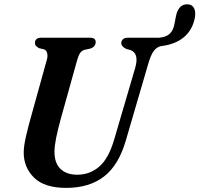

<svg xmlns="http://www.w3.org/2000/svg" viewBox="-20 -879 946 911"><path d="M522.5 -219.5 621.5 -557Q641.5 -627 597.5 -642L580 -646.5Q555 -658.5 555.5 -675Q555.5 -685.5 563.5 -692.8Q571.5 -700 587 -700H735Q768 -703 784.8 -718.5Q801.5 -734 807 -761.5L815 -803Q820.5 -829.5 834 -844.5Q847.5 -859.5 871 -858.5Q892 -857.5 900.8 -840Q909.5 -822.5 904.5 -794.5Q894 -739 854.8 -704.5Q815.5 -670 750 -661L743 -660Q723 -655.5 708.8 -636Q694.5 -616.5 682 -571.5L577.5 -214Q543.5 -95.5 473.5 -41.5Q403.5 12.5 294 12.5Q190.5 12.5 141.2 -36.5Q92 -85.5 92.5 -156.5Q93 -187.5 103.2 -231.8Q113.5 -276 124 -313.5L202 -594.5Q207 -611.5 204 -625.8Q201 -640 190 -644.5L165 -650.5Q154 -657 149.8 -662.2Q145.5 -667.5 146 -677.5Q146 -686.5 153 -693.2Q160 -700 172.5 -700H407.5Q434.5 -700 434 -679Q434 -669.5 428 -661.2Q422 -653 408.5 -648.5L380.5 -642.5Q367 -638 359.8 -627Q352.5 -616 346 -593.5L268 -314Q253.5 -260.5 246.2 -224Q239 -187.5 238.5 -161Q238 -105.5 266.8 -77.8Q295.5 -50 346.5 -50Q406.5 -50 451.2 -88.8Q496 -127.5 522.5 -219.5Z"/></svg>

Font: Fraunces 72pt Soft SemiBold
Style: Italic
Weight: 600
Italic angle: -16°
Version: Version 1.000;[b76b70a41]